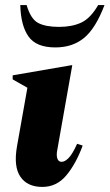

<svg xmlns="http://www.w3.org/2000/svg" viewBox="-20 -727 432 757"><path d="M147 10Q88 10 60.5 -30Q33 -70 47 -150L88 -381L30 -414V-430L262 -470H265L205 -131Q202 -113 206.5 -101Q211 -89 223 -89Q236 -89 251 -104.5Q266 -120 284 -160L306 -153Q279 -80 241 -35Q203 10 147 10ZM198 -540Q123 -540 92.5 -583Q62 -626 60 -707H85Q101 -652 130.5 -636.5Q160 -621 213 -621Q264 -621 300.5 -638Q337 -655 367 -707H392Q357 -615 311.5 -577.5Q266 -540 198 -540Z"/></svg>

Font: Spectral ExtraBold
Style: Italic
Weight: 800
Italic angle: -10°
Designer: Jean-Baptiste Levee
Foundry: Production Type
Version: Version 2.001